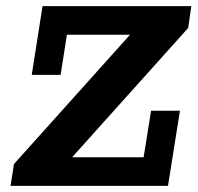

<svg xmlns="http://www.w3.org/2000/svg" viewBox="-20 -603 641 623"><path d="M14.3 0 25.3 -70.7 402 -490.4H197.1L176.7 -360H83L118 -583H600.8L590.6 -512.3L213.9 -92.6H446L470.2 -243.7H563.9L525.1 0Z"/></svg>

Font: Rokkitt SemiBold
Style: Italic
Weight: 600
Italic angle: -9°
Designer: Vernon Adams
Foundry: Vernon Adams
Version: Version 3.103